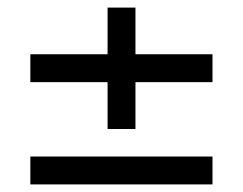

<svg xmlns="http://www.w3.org/2000/svg" viewBox="-20 -560 640 506"><path d="M337 -220H263.5V-343.5H60V-417H263.5V-540H337V-417H540V-343.5H337ZM540 -74H60V-147.5H540Z"/></svg>

Font: CCSD_manrope Medium
Style: Regular
Weight: 500
Designer: Mikhail Sharanda
Foundry: Mikhail Sharanda
Version: Version 4.503